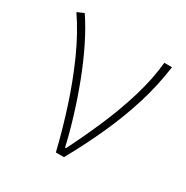

<svg xmlns="http://www.w3.org/2000/svg" viewBox="-121 -593 675 696"><g transform="rotate(30 217.0 -245.0)"><path d="M202 0Q181 -87 153 -173Q125 -259 90 -337Q55 -415 12 -478L40 -490Q69 -447 96.5 -391.5Q124 -336 147.5 -274.5Q171 -213 190 -151Q209 -89 222 -32H226Q260 -99 293 -175Q326 -251 349.5 -328.5Q373 -406 380 -478H412Q401 -396 376.5 -317Q352 -238 316.5 -159.5Q281 -81 236 0Z"/></g></svg>

Font: SourceSans3VF
Style: Regular
Weight: 200
Designer: Paul D. Hunt
Foundry: Adobe
Version: Version 3.052;hotconv 1.1.0;makeotfexe 2.6.0